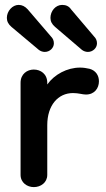

<svg xmlns="http://www.w3.org/2000/svg" viewBox="-20 -748 432 784"><path d="M93 -710C82 -722 70 -728 56 -728C31 -728 8 -703 8 -675C8 -661 14 -649 27 -638L139 -544C146 -539 154 -536 163 -536C183 -536 200 -552 200 -571C200 -582 196 -591 189 -598ZM270 -710C262 -722 250 -728 234 -728C207 -728 186 -703 186 -675C186 -661 192 -649 205 -638L315 -544C322 -539 330 -536 339 -536C359 -536 376 -552 376 -571C376 -582 372 -591 365 -598ZM173 -237C173 -318 217 -368 278 -368C302 -368 316 -362 331 -362C366 -362 384 -388 384 -416C384 -440 371 -460 346 -467C333 -470 320 -472 307 -472C254 -472 202 -444 173 -403V-410C173 -446 146 -464 118 -464C91 -464 64 -446 64 -410V-34C64 -2 91 16 118 16C146 16 173 -2 173 -34Z"/></svg>

Font: Dongle
Style: Regular
Weight: 400
Designer: Yanghee Ryu
Foundry: Yanghee Ryu
Version: Version 2.000